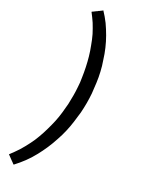

<svg xmlns="http://www.w3.org/2000/svg" viewBox="-237 -730 746 979"><g transform="rotate(30 136.5 -240.0)"><path d="M2 -659.2Q19.5 -636.7 35.2 -613.3Q49.8 -589.8 63.5 -563.5Q76.2 -537.1 85.9 -509.8Q96.7 -482.4 104.5 -455.1Q112.3 -427.7 118.2 -399.4Q124 -372.1 127.9 -344.7Q132.8 -317.4 133.8 -292Q135.7 -266.6 135.7 -243.2Q135.7 -217.8 134.8 -192.4Q132.8 -166 129.9 -139.6Q127 -112.3 121.1 -85Q115.2 -58.6 107.4 -31.2Q99.6 -2.9 89.8 23.4Q80.1 50.8 66.4 77.1Q52.7 104.5 37.1 129.9Q20.5 155.3 1 180.7Q2 181.6 2.9 182.6Q2.9 182.6 3.9 182.6Q3.9 182.6 4.9 183.6Q4.9 183.6 5.9 184.6Q5.9 184.6 6.8 185.5Q6.8 185.5 7.8 185.5Q7.8 185.5 8.8 186.5Q8.8 186.5 9.8 187.5Q9.8 187.5 10.7 187.5Q10.7 187.5 11.7 188.5Q11.7 188.5 11.7 189.5Q11.7 189.5 12.7 189.5Q12.7 189.5 13.7 190.4Q14.6 190.4 15.6 191.4Q15.6 191.4 16.6 192.4Q16.6 192.4 17.6 192.4Q17.6 192.4 17.6 193.4Q17.6 193.4 19.5 194.3Q19.5 194.3 20.5 194.3Q20.5 194.3 20.5 195.3Q20.5 195.3 21.5 196.3Q21.5 196.3 22.5 196.3Q22.5 196.3 23.4 197.3Q23.4 197.3 24.4 198.2Q24.4 198.2 25.4 198.2Q25.4 198.2 25.4 199.2Q25.4 199.2 27.3 200.2Q27.3 200.2 28.3 201.2Q28.3 201.2 29.3 201.2Q29.3 201.2 30.3 202.1Q30.3 202.1 30.3 202.1Q30.3 202.1 31.2 203.1Q31.2 203.1 32.2 203.1Q32.2 203.1 32.2 204.1Q32.2 204.1 33.2 204.1Q33.2 204.1 34.2 205.1Q34.2 205.1 35.2 205.1Q35.2 205.1 35.2 206.1Q35.2 206.1 36.1 206.1Q36.1 206.1 36.1 207Q36.1 207 37.1 207Q37.1 207 38.1 208Q38.1 208 39.1 208Q39.1 208 40 209Q40 209 41 210Q41 210 42 210.9Q42 210.9 42 210.9Q42 210.9 43 211.9Q43 211.9 43.9 211.9Q43.9 211.9 44.9 212.9Q44.9 212.9 45.9 212.9Q45.9 212.9 46.9 213.9Q46.9 213.9 47.9 214.8Q47.9 214.8 47.9 214.8Q71.3 189.5 90.8 163.1Q110.4 136.7 126 107.4Q141.6 79.1 154.3 49.8Q167 20.5 176.8 -9.8Q187.5 -40 194.3 -70.3Q201.2 -99.6 205.1 -129.9Q209 -159.2 211.9 -187.5Q213.9 -215.8 213.9 -243.2Q213.9 -270.5 211.9 -298.8Q209 -327.1 205.1 -357.4Q201.2 -387.7 194.3 -417Q187.5 -447.3 176.8 -476.6Q168 -505.9 155.3 -535.2Q142.6 -564.5 127 -591.8Q111.3 -619.1 92.8 -645.5Q73.2 -671.9 50.8 -695.3Q50.8 -695.3 49.8 -694.3Q49.8 -694.3 48.8 -693.4Q48.8 -693.4 47.9 -692.4Q47.9 -692.4 46.9 -691.4Q46.9 -691.4 45.9 -691.4Q45.9 -691.4 44.9 -690.4Q44.9 -690.4 43.9 -689.5Q43.9 -689.5 43 -689.5Q43 -689.5 43 -688.5Q43 -688.5 42 -687.5Q42 -687.5 41 -687.5Q41 -687.5 40 -686.5Q40 -686.5 39.1 -685.5Q39.1 -685.5 38.1 -685.5Q38.1 -685.5 37.1 -684.6Q37.1 -684.6 36.1 -684.6Q36.1 -684.6 36.1 -683.6Q36.1 -683.6 35.2 -682.6Q34.2 -682.6 33.2 -681.6Q33.2 -681.6 32.2 -681.6Q32.2 -681.6 32.2 -680.7Q32.2 -680.7 31.2 -680.7Q31.2 -680.7 30.3 -679.7Q30.3 -679.7 29.3 -678.7Q29.3 -678.7 29.3 -678.7Q29.3 -678.7 28.3 -677.7Q28.3 -677.7 27.3 -677.7Q27.3 -677.7 27.3 -676.8Q27.3 -676.8 25.4 -675.8Q25.4 -675.8 25.4 -675.8Q25.4 -675.8 24.4 -674.8Q24.4 -674.8 23.4 -674.8Q23.4 -674.8 23.4 -674.8Q23.4 -674.8 22.5 -673.8Q22.5 -673.8 21.5 -673.8Q21.5 -673.8 21.5 -672.9Q21.5 -672.9 20.5 -672.9Q20.5 -672.9 19.5 -671.9Q19.5 -671.9 18.6 -670.9Q18.6 -670.9 17.6 -669.9Q17.6 -669.9 16.6 -669.9Q16.6 -669.9 15.6 -668.9Q15.6 -668.9 14.6 -668Q14.6 -668 13.7 -667Q13.7 -667 12.7 -667Q12.7 -667 11.7 -666Q11.7 -666 10.7 -665Q10.7 -665 9.8 -664.1Q9.8 -664.1 8.8 -664.1Q8.8 -664.1 7.8 -663.1Q7.8 -663.1 5.9 -662.1Q5.9 -662.1 4.9 -661.1Q4.9 -661.1 3.9 -660.2Q3.9 -660.2 2.9 -659.2Q2.9 -659.2 2 -659.2Z"/></g></svg>

Font: Aptus Gothic JP
Style: Medium
Weight: 400
Designer: Fuminori Ogawa / Motoya
Version: Version 1